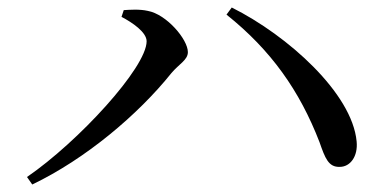

<svg xmlns="http://www.w3.org/2000/svg" viewBox="-20 -600 1040 512"><path d="M304 -555C333 -540 371 -514 371 -490C371 -420 189 -222 52 -128L66 -108C208 -176 348 -294 437 -405C457 -429 481 -440 481 -461C481 -495 424 -562 374 -571C352 -576 326 -574 310 -573ZM886 -155C914 -155 935 -183 931 -223C919 -351 748 -505 598 -580L584 -561C703 -466 779 -358 832 -221C847 -178 856 -154 886 -155Z"/></svg>

Font: Noto Serif TC Medium
Style: Regular
Weight: 500
Designer: Ryoko NISHIZUKA 西塚涼子 (kana & ideographs); Frank Grießhammer (Latin, Greek & Cyrillic); Wenlong ZHANG 张文龙 (bopomofo); San
Foundry: Adobe
Version: Version 2.001;hotconv 1.1.0;makeotfexe 2.6.0